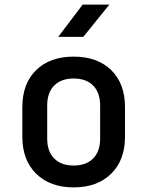

<svg xmlns="http://www.w3.org/2000/svg" viewBox="-20 -805 640 834"><path d="M300 9Q198 9 137.5 -50Q77 -109 77 -211V-339Q77 -442 137 -500.5Q197 -559 300 -559Q403 -559 463 -500.5Q523 -442 523 -339V-211Q523 -109 462.5 -50Q402 9 300 9ZM300 -86Q354 -86 384.5 -116.5Q415 -147 415 -204V-346Q415 -403 384.5 -433.5Q354 -464 300 -464Q246 -464 215.5 -433.5Q185 -403 185 -346V-204Q185 -147 215.5 -116.5Q246 -86 300 -86ZM233 -645 339 -785H455L342 -645Z"/></svg>

Font: JetBrains Mono SemiBold
Style: Regular
Weight: 472
Monospace: yes
Designer: Philipp Nurullin, Konstantin Bulenkov
Foundry: JetBrains
Version: Version 2.305; ttfautohint (v1.8.4.7-5d5b)